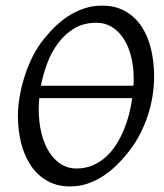

<svg xmlns="http://www.w3.org/2000/svg" viewBox="-20 -650 585 685"><path d="M457 -369.1Q457 -410.2 448.2 -446.5Q439.5 -482.9 422.4 -510Q405.3 -537.1 380.4 -553Q355.5 -568.8 323.2 -568.8Q279.3 -568.8 245.8 -549.1Q212.4 -529.3 188.2 -497.3Q164.1 -465.3 148.9 -425.3Q133.8 -385.3 126 -344.2H456.1Q456.5 -350.6 456.8 -356.7Q457 -362.8 457 -369.1ZM252 -48.8Q283.2 -48.8 308.8 -59.3Q334.5 -69.8 355.2 -87.9Q376 -106 392.1 -130.4Q408.2 -154.8 420.2 -182.9Q432.1 -210.9 439.9 -240.7Q447.8 -270.5 451.7 -299.8H120.1Q119.1 -289.1 118.7 -279.3Q118.2 -269.5 118.2 -259.8Q118.2 -214.4 127.7 -175.5Q137.2 -136.7 154.8 -108.6Q172.4 -80.6 197 -64.7Q221.7 -48.8 252 -48.8ZM529.8 -377.9Q529.8 -343.3 524.2 -307.6Q518.6 -272 507.1 -237.3Q495.6 -202.6 478.8 -170.2Q461.9 -137.7 439.9 -109.9Q419.4 -83.5 396.2 -60.8Q373 -38.1 346.9 -21.2Q320.8 -4.4 291.7 5.4Q262.7 15.1 230 15.1Q183.1 15.1 148.2 -4.9Q113.3 -24.9 90.1 -59.3Q66.9 -93.8 55.4 -139.6Q43.9 -185.5 43.9 -236.8Q43.9 -267.6 49.6 -302Q55.2 -336.4 65.7 -370.8Q76.2 -405.3 91.3 -437.7Q106.4 -470.2 126 -497.1Q146.5 -524.4 170.2 -548.6Q193.8 -572.8 220.9 -590.8Q248 -608.9 278.8 -619.4Q309.6 -629.9 344.2 -629.9Q392.1 -629.9 427.2 -609.9Q462.4 -589.8 485.1 -555.4Q507.8 -521 518.8 -475.1Q529.8 -429.2 529.8 -377.9Z"/></svg>

Font: Gentium Plus CyrE
Style: Italic
Weight: 400
Italic angle: -8°
Designer: J. Victor Gaultney, Annie Olsen, Iska Routamaa, Becca Hirsbrunner
Foundry: SIL International
Version: Version 5.000